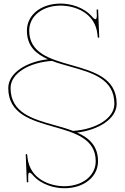

<svg xmlns="http://www.w3.org/2000/svg" viewBox="-20 -782 680 1045"><path d="M514 -730H506L506.5 -708C506.5 -705.5 507 -703 507 -700.5C507 -685 505 -677.5 499.5 -677.5C495.5 -677.5 489 -682 480.5 -692C435.5 -743.5 363.5 -762.5 310 -762.5C203.5 -762.5 126.5 -701 126.5 -615.5C126.5 -532 175 -488.5 241 -459.5C123.5 -446 25 -384.5 25 -303C25 -162.5 149.5 -127 271 -92.5C387.5 -59.5 501 -27 501 95.5C501 174.5 429 231.5 330 231.5C253 231.5 142 193.5 129.5 74.5L128 60C128 58 126.5 56.5 124 56.5C121.5 56.5 120 58 120 60L126 210H134L133.5 188V180.5C133.5 165 135 157.5 140.5 157.5C144.5 157.5 151 162 159.5 172C204.5 223.5 276.5 242.5 330 242.5C436.5 242.5 513.5 181 513.5 95.5C513.5 12.5 465.5 -31.5 399.5 -60.5C516.5 -74.5 615 -135.5 615 -217C615 -357.5 490.5 -393 369 -427.5C252.5 -460.5 139 -493 139 -615.5C139 -694.5 211 -751.5 310 -751.5C387 -751.5 498 -713.5 510.5 -594.5L512 -580C512 -578 513.5 -576.5 516 -576.5C518.5 -576.5 520 -578 520 -580ZM377.5 -69.5C346.5 -81.5 312 -91 278 -100.5C158 -134 37.5 -168 37.5 -303C37.5 -383.5 140 -442.5 263 -450.5C294 -438.5 328.5 -429 362.5 -419.5C482 -386 602.5 -352 602.5 -217C602.5 -136.5 500 -77.5 377.5 -69.5Z"/></svg>

Font: ZnikomitSC
Style: Regular
Weight: 100
Designer: gluk
Foundry: gluk
Version: Version 0.55